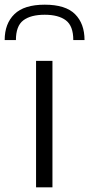

<svg xmlns="http://www.w3.org/2000/svg" viewBox="-69 -800 381 820"><path d="M-49 -629Q-49 -699 -7.5 -739.5Q34 -780 122 -780Q211 -780 251.5 -739.5Q292 -699 292 -629H244Q244 -689 212.5 -713Q181 -737 122 -737Q62 -737 30.5 -713Q-1 -689 -1 -629ZM85 -540H155V0H85Z"/></svg>

Font: Encode Sans Wide
Style: Light
Weight: 300
Designer: Pablo Impallari, Andres Torresi
Foundry: Pablo Impallari, Andres Torresi
Version: Version 1.000; ttfautohint (v1.00) -l 8 -r 50 -G 200 -x 14 -